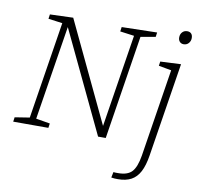

<svg xmlns="http://www.w3.org/2000/svg" viewBox="-100 -840 1231 1183"><g transform="rotate(10 516.0 -249.0)"><path d="M574 -690 795 -695 791 -667 690 -649 700 -660 596 0H548L242 -643L249 -644L152 -34L146 -44L241 -28L237 0H17L21 -28L122 -44L112 -34L211 -660L218 -649L121 -662L125 -690L270 -695L571 -61L565 -60L660 -661L667 -649L570 -662ZM672 234 679 199Q687 200 694.5 200Q702 200 709 200Q768 200 795 170.5Q822 141 834 68L922 -490L929 -479L841 -495L845 -522L974 -528L881 59Q871 123 850.5 162Q830 201 796.5 219Q763 237 714 237Q702 237 692.5 236.5Q683 236 672 234ZM968 -652Q953 -652 943.5 -662Q934 -672 934 -689Q934 -709 946 -722Q958 -735 977 -735Q993 -735 1002 -725.5Q1011 -716 1011 -698Q1011 -679 999 -665.5Q987 -652 968 -652Z"/></g></svg>

Font: Bitter Thin Light
Style: Italic
Weight: 300
Italic angle: -9°
Version: Version 2.002